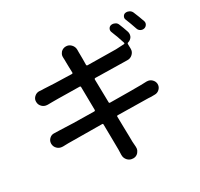

<svg xmlns="http://www.w3.org/2000/svg" viewBox="-151 -1018 1302 1247"><g transform="rotate(-20 500.0 -394.5)"><path d="M934.6 -753.9Q938.5 -747.1 938.5 -739.3Q938.5 -733.4 936.5 -728.5Q931.6 -714.8 918.9 -709Q905.3 -703.1 891.1 -708Q877 -712.9 870.1 -726.6Q846.7 -769.5 825.2 -803.7Q817.4 -814.5 821.3 -827.6Q825.2 -840.8 836.9 -845.7Q844.7 -848.6 853.5 -848.6Q859.4 -848.6 865.2 -846.7Q879.9 -842.8 888.7 -830.1Q914.1 -791 934.6 -753.9ZM509.8 -515.6Q502.9 -513.7 503.9 -506.8L537.1 -337.9Q538.1 -331.1 544.9 -332Q710.9 -359.4 772.5 -371.1Q796.9 -376 814.5 -379.9Q820.3 -380.9 826.2 -380.9Q840.8 -380.9 853.5 -373Q872.1 -361.3 877 -340.8Q877.9 -335 877.9 -330.1Q877.9 -315.4 868.2 -301.8Q855.5 -284.2 834 -281.2Q828.1 -280.3 820.8 -278.8Q813.5 -277.3 804.2 -275.9Q794.9 -274.4 790 -274.4Q713.9 -262.7 564.5 -238.3Q556.6 -237.3 558.6 -229.5Q564.5 -199.2 573.7 -152.3Q583 -105.5 587.9 -81.1Q592.8 -56.6 594.7 -44.9Q600.6 -23.4 604.5 -5.9Q606.4 1 606.4 7.8Q606.4 22.5 598.6 36.1Q586.9 55.7 564.5 59.6H562.5Q557.6 60.5 551.8 60.5Q535.2 60.5 520.5 49.8Q502 36.1 498 12.7Q495.1 -10.7 492.2 -27.3Q490.2 -38.1 485.4 -63.5Q480.5 -88.9 472.2 -133.3Q463.9 -177.7 457 -212.9Q456.1 -219.7 449.2 -218.8Q305.7 -195.3 199.2 -176.8Q173.8 -171.9 160.2 -168.9Q153.3 -168 147.5 -168Q131.8 -168 118.2 -176.8Q99.6 -188.5 94.7 -210.9Q93.8 -216.8 93.8 -221.7Q93.8 -236.3 103.5 -250Q116.2 -267.6 137.7 -269.5Q158.2 -272.5 177.7 -275.4Q248 -283.2 429.7 -313.5Q436.5 -315.4 435.5 -322.3L403.3 -491.2Q402.3 -498 394.5 -497.1Q359.4 -491.2 313 -483.9Q266.6 -476.6 236.8 -471.7Q207 -466.8 192.4 -463.9Q175.8 -460.9 161.1 -458Q155.3 -457 148.4 -457Q132.8 -457 119.1 -465.8Q99.6 -478.5 95.7 -501Q94.7 -505.9 94.7 -510.7Q94.7 -526.4 105.5 -540Q119.1 -557.6 141.6 -559.6Q156.2 -560.5 171.9 -563.5Q224.6 -568.4 376 -591.8Q382.8 -592.8 381.8 -599.6Q377.9 -618.2 373.5 -639.6Q369.1 -661.1 366.7 -673.8Q364.3 -686.5 363.3 -692.4Q361.3 -701.2 359.4 -710Q357.4 -716.8 357.4 -722.7Q357.4 -737.3 365.2 -751Q377.9 -769.5 399.4 -773.4Q404.3 -774.4 409.2 -774.4Q425.8 -774.4 440.4 -763.7Q459 -750 462.9 -727.5Q464.8 -717.8 465.8 -710Q466.8 -705.1 469.2 -692.4Q471.7 -679.7 475.6 -657.7Q479.5 -635.7 482.4 -616.2Q484.4 -609.4 491.2 -610.4Q653.3 -636.7 700.2 -644.5Q742.2 -653.3 759.8 -658.2Q766.6 -660.2 763.7 -667Q739.3 -714.8 710 -760.7Q703.1 -772.5 707 -785.2Q710.9 -797.9 723.6 -803.7Q731.4 -806.6 740.2 -806.6Q746.1 -806.6 752 -804.7Q767.6 -800.8 775.4 -787.1Q793 -759.8 811.5 -725.6Q817.4 -713.9 817.4 -703.1Q817.4 -695.3 815.4 -687.5Q807.6 -668 789.1 -659.2Q783.2 -657.2 784.2 -650.4L791 -615.2Q792 -610.4 792 -604.5Q792 -588.9 781.2 -574.2Q767.6 -555.7 745.1 -552.7Q741.2 -551.8 720.7 -548.8Z"/></g></svg>

Font: Gen Jyuu Gothic Medium
Style: Regular
Weight: 500
Designer: [Source Han Sans]
Ryoko NISHIZUKA  (kana & ideographs); Paul D. Hunt (Latin, Greek & Cyrillic); Wenlong ZHANG  (bopomofo
Version: Version 1.002.20150607